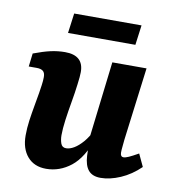

<svg xmlns="http://www.w3.org/2000/svg" viewBox="-70 -641 656 713"><g transform="rotate(10 258.0 -284.0)"><path d="M150 9Q105 9 79.5 -20.5Q54 -50 54 -100Q54 -128 58 -156.5Q62 -185 67 -212.5Q72 -240 76 -264Q78 -277 80.5 -294Q83 -311 83 -325Q83 -341 75 -347.5Q67 -354 51 -354H21L27 -404Q64 -418 91 -424Q118 -430 145 -430Q215 -430 215 -367Q215 -358 214 -347.5Q213 -337 211 -321Q207 -288 200.5 -251.5Q194 -215 189.5 -181.5Q185 -148 185 -124Q185 -107 190 -93Q195 -79 210 -79Q224 -79 240 -88.5Q256 -98 272.5 -117Q289 -136 303 -165L313 -137Q286 -58 243.5 -24.5Q201 9 150 9ZM355 7Q324 7 309 -11Q294 -29 292 -65Q291 -80 291 -98Q291 -116 290 -137L324 -423H453L418 -148Q417 -135 415.5 -122Q414 -109 414 -99Q414 -83 426 -83Q433 -83 445.5 -88.5Q458 -94 481 -107L503 -60Q469 -27 429.5 -10Q390 7 355 7ZM153 -577H407L397 -502H143Z"/></g></svg>

Font: Yrsa
Style: Bold Italic
Weight: 700
Italic angle: -7.10001°
Version: Version 2.004